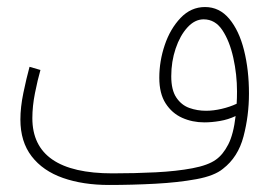

<svg xmlns="http://www.w3.org/2000/svg" viewBox="-20 -505 771 546"><path d="M290 21Q216 21 159 1Q102 -19 70 -60.5Q38 -102 38 -165Q38 -200 46.5 -241Q55 -282 64 -315L95 -306Q87 -278 79.5 -240.5Q72 -203 72 -169Q72 -12 300 -12Q364 -12 423 -15Q482 -18 527 -26.5Q572 -35 594 -51Q614 -65 629 -94Q644 -123 650 -175Q629 -165 605.5 -161Q582 -157 561 -157Q527 -157 498 -170Q469 -183 451 -211Q433 -239 433 -284Q433 -331 448.5 -377Q464 -423 493.5 -454Q523 -485 563 -485Q604 -485 632 -451.5Q660 -418 674 -362Q688 -306 688 -239Q688 -176 672.5 -117Q657 -58 614 -25Q590 -5 538.5 4.5Q487 14 421.5 17.5Q356 21 290 21ZM467 -288Q467 -249 481.5 -227.5Q496 -206 518.5 -198Q541 -190 566 -190Q587 -190 610.5 -195.5Q634 -201 653 -210Q654 -226 654 -245Q654 -293 643.5 -340.5Q633 -388 612.5 -419Q592 -450 559 -450Q534 -450 513 -427Q492 -404 479.5 -367Q467 -330 467 -288Z"/></svg>

Font: Noto Sans Arabic ExtCond ExtLt
Style: Regular
Weight: 200
Width: 2
Designer: Monotype Design Team, Nadine Chahine, Nizar Qandah and Khaled Hosny
Foundry: Monotype Imaging Inc.
Version: Version 2.012; ttfautohint (v1.8.4.7-5d5b)